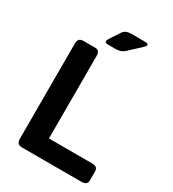

<svg xmlns="http://www.w3.org/2000/svg" viewBox="-207 -983 982 1093"><g transform="rotate(30 283.5 -436.0)"><path d="M245.1 -752Q212.4 -752 232.9 -783.2L275.9 -848.6Q291 -871.6 329.1 -871.6H415Q459 -871.6 426.8 -841.8L349.6 -770.5Q329.6 -752 295.4 -752ZM112.3 0Q78.1 0 78.1 -36.6V-663.6Q78.1 -700.2 112.3 -700.2H191.4Q220.7 -700.2 220.7 -663.6V-121.1H505.4Q542 -121.1 542 -89.4V-31.7Q542 0 505.4 0Z"/></g></svg>

Font: Istok
Style: Bold
Weight: 700
Designer: Andrey V. Panov
Foundry: Andrey V. Panov
Version: Version 1.0.1